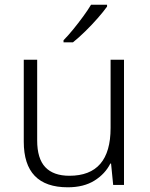

<svg xmlns="http://www.w3.org/2000/svg" viewBox="-20 -786 636 816"><path d="M507 -532V0H461L452 -91H449Q427 -47 381.5 -18.5Q336 10 268 10Q81 10 81 -184V-532H138V-189Q138 -112 172.5 -75.5Q207 -39 275 -39Q450 -39 450 -242V-532ZM435 -758Q420 -737 395.5 -709Q371 -681 343 -653.5Q315 -626 290 -606H250V-615Q269 -634 291 -661Q313 -688 333.5 -716Q354 -744 367 -766H435Z"/></svg>

Font: Noto Sans Arabic UI Lt
Style: Regular
Weight: 300
Designer: Monotype Design Team, Nadine Chahine and Nizar Qandah
Foundry: Monotype Imaging Inc.
Version: Version 2.010; ttfautohint (v1.8.4.7-5d5b)